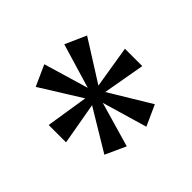

<svg xmlns="http://www.w3.org/2000/svg" viewBox="-90 -909 680 680"><g transform="rotate(45 250.0 -569.0)"><path d="M229 -536.1 76.2 -440.9 41 -519 209 -568.8 41 -619.1 76.2 -698.2 230 -601.1 204.1 -759.8H291L263.2 -602.1L418 -695.8L453.1 -618.2L284.2 -568.8L453.1 -520L418 -442.9L263.2 -536.1L291 -377.9H204.1Z"/></g></svg>

Font: Noto Serif Kannada
Style: Regular
Weight: 400
Designer: Indian Type Foundry
Foundry: Monotype Imaging Inc.
Version: Version 1.01